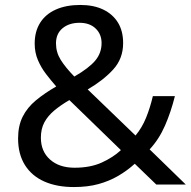

<svg xmlns="http://www.w3.org/2000/svg" viewBox="-20 -745 772 775"><path d="M304 -725Q358 -725 396.5 -706.5Q435 -688 456 -654Q477 -620 477 -571Q477 -508 436.5 -464Q396 -420 334 -384L527 -198Q553 -229 569.5 -269.5Q586 -310 597 -357H686Q670 -293 646 -238Q622 -183 584 -142L730 0H611L524 -84Q493 -56 457 -35Q421 -14 377.5 -2Q334 10 278 10Q209 10 158.5 -12.5Q108 -35 80.5 -79Q53 -123 53 -186Q53 -237 71.5 -274Q90 -311 125 -340Q160 -369 207 -396Q186 -420 166 -446Q146 -472 133 -502.5Q120 -533 120 -569Q120 -618 142 -653Q164 -688 205.5 -706.5Q247 -725 304 -725ZM260 -341Q224 -320 198.5 -298.5Q173 -277 159 -251Q145 -225 145 -189Q145 -134 182 -101Q219 -68 281 -68Q345 -68 391 -89Q437 -110 468 -139ZM301 -653Q259 -653 232.5 -631Q206 -609 206 -570Q206 -534 225 -503.5Q244 -473 280 -436Q339 -470 364.5 -500.5Q390 -531 390 -571Q390 -607 366 -630Q342 -653 301 -653Z"/></svg>

Font: Noto Sans Thai
Style: Regular
Weight: 400
Designer: Monotype Design Team
Foundry: Monotype Imaging Inc.
Version: Version 2.001